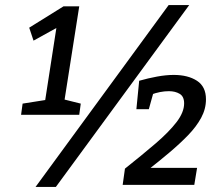

<svg xmlns="http://www.w3.org/2000/svg" viewBox="-20 -728 876 756"><path d="M63 -276 69 -320 170 -336 156 -321 204 -631H226L112 -568L95 -619L230 -703H292L232 -321L222 -339L298 -320L292 -276ZM120 8 644 -708H725L200 8ZM463 0 472 -64Q540 -118 592.5 -163Q645 -208 675 -247Q705 -286 705 -321Q705 -348 687.5 -358.5Q670 -369 645 -369Q628 -369 610 -365.5Q592 -362 574 -355L586 -370L566 -298H517L528 -410Q563 -420 598.5 -426.5Q634 -433 664 -433Q720 -433 755.5 -410Q791 -387 791 -337Q791 -299 772 -264Q753 -229 720.5 -195.5Q688 -162 646.5 -127Q605 -92 559 -56V-67H756L745 0Z"/></svg>

Font: Bitter Thin Medium
Style: Italic
Weight: 500
Italic angle: -9°
Version: Version 3.021